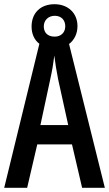

<svg xmlns="http://www.w3.org/2000/svg" viewBox="-20 -892 518 912"><path d="M370 0H478L308 -683C333 -702 348 -732 348 -768C348 -830 303 -872 239 -872C172 -872 130 -830 130 -766C130 -731 143 -702 167 -684L0 0H109L157 -206H322ZM240 -718C206 -718 188 -737 188 -767C188 -796 210 -817 240 -817C272 -817 290 -796 290 -767C290 -737 269 -718 240 -718ZM256 -516 304 -298H172L219 -517C228 -556 234 -595 238 -628C242 -595 248 -556 256 -516Z"/></svg>

Font: Noto Sans Bengali ExtraCondensed Medium
Style: Regular
Weight: 500
Width: 2
Designer: Joana Ranito - Universal Thirst; Jelle Bosma - Monotype Design Team
Foundry: Universal Thirst ehf.
Version: Version 3.000